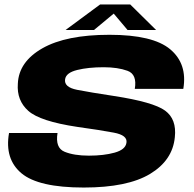

<svg xmlns="http://www.w3.org/2000/svg" viewBox="-20 -837 872 861"><path d="M355.5 4Q152.5 4 76.2 -60Q0 -124 20.5 -240.5H238Q227 -174 269.5 -156.5Q312 -139 379 -139Q445.5 -139 494 -152.5Q542.5 -166 547 -196.5Q553 -230.5 490.2 -242.2Q427.5 -254 326.5 -268Q159.5 -293 107 -339.8Q54.5 -386.5 60 -461.5Q64 -560 170.2 -620.5Q276.5 -681 471 -681Q666 -681 743.5 -615.8Q821 -550.5 802 -438.5H584.5Q595.5 -503.5 551.8 -519.5Q508 -535.5 445 -535.5Q376 -535.5 326.2 -523.2Q276.5 -511 272 -482Q266 -446 325.8 -434.2Q385.5 -422.5 491.5 -406.5Q667.5 -379.5 720.2 -341Q773 -302.5 764 -221.5Q754 -118 652.8 -57Q551.5 4 355.5 4ZM274 -702.5 429 -817H564L680 -702.5H552L490 -776L401.5 -702.5Z"/></svg>

Font: Anybody ExtraExpanded ExtraBold
Style: Italic
Weight: 800
Width: 8
Italic angle: -10°
Designer: Tyler Finck
Foundry: Etcetera Type Company
Version: Version 1.010; ttfautohint (v1.8.3) -l 8 -r 50 -G 200 -x 14 